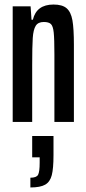

<svg xmlns="http://www.w3.org/2000/svg" viewBox="-20 -538 380 847"><path d="M36 -510H115L119 -451H125Q141 -518 216 -518Q255 -518 274 -501.5Q293 -485 299.5 -448.5Q306 -412 306 -340V0H220V-298Q220 -366 217 -394.5Q214 -423 204.5 -432Q195 -441 173 -441Q148 -441 137.5 -424Q127 -407 124.5 -370.5Q122 -334 122 -251V0H36ZM155 180V156H122V62H216V147Q216 205 208.5 234.5Q201 264 179.5 276.5Q158 289 114 289V246Q141 246 148 233Q155 220 155 180Z"/></svg>

Font: Saira Ultra Condensed SemiBold
Style: Regular
Weight: 600
Width: 1
Designer: Hector Gatti with collaboration of the Omnibus-Type team
Foundry: Omnibus-Type
Version: Version 1.001; ttfautohint (v1.8)